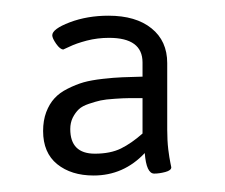

<svg xmlns="http://www.w3.org/2000/svg" viewBox="-20 -554 282 241"><path d="M97.5 -333.7Q69.4 -333.7 51.7 -348Q34.1 -362.3 34.1 -389.6Q34.1 -402.7 38 -413.2Q42 -423.7 48.4 -430.6Q54.7 -437.6 65 -442.7Q75.3 -447.9 85 -450.7Q94.7 -453.4 108.8 -455Q122.9 -456.6 133.4 -457Q143.9 -457.4 158.9 -457.8V-475.6Q158.9 -506.5 116.9 -506.5Q102.3 -506.5 88.8 -503Q75.3 -499.4 67.6 -495.6Q59.8 -491.9 59.5 -491.9Q55.5 -491.9 50.5 -499Q45.6 -506.1 45.6 -509.7Q45.6 -517.6 67.6 -526Q89.6 -534.3 116.1 -534.3Q150.6 -534.3 170.2 -518.4Q189.9 -502.6 189.9 -474.8V-391.2Q189.9 -377.7 191.2 -366.6Q192.6 -355.5 193.8 -350Q195 -344.4 195 -344Q195 -340.1 187.5 -338.1Q179.9 -336.1 173.6 -336.1Q163.7 -336.1 161.7 -361.9Q135.2 -333.7 97.5 -333.7ZM99.1 -361.1Q118.5 -361.1 131.8 -367.6Q145.1 -374.2 158.9 -386.4V-430.8Q147.4 -430.8 141.3 -430.8Q135.2 -430.8 123.9 -430Q112.6 -429.3 106.2 -427.9Q99.9 -426.5 91.6 -423.7Q83.2 -420.9 78.9 -416.8Q74.5 -412.6 71.3 -406.3Q68.2 -399.9 68.2 -392Q68.2 -361.1 99.1 -361.1Z"/></svg>

Font: Jaldi
Style: Regular
Weight: 400
Designer: Pablo Cosgaya and Nicolas Silva
Foundry: Omnibus-Type
Version: Version 1.001;PS 001.001;hotconv 1.0.70;makeotf.lib2.5.58329